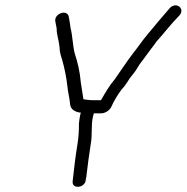

<svg xmlns="http://www.w3.org/2000/svg" viewBox="-20 -686 712 732"><path d="M302 -307C301 -307 299 -307 298 -308C295 -331 291 -349 288 -372C285 -411 276 -449 265 -482C257 -512 257 -549 249 -579C247 -591 247 -598 244 -612L242 -623C236 -652 185 -634 191 -604L193 -593C194 -586 196 -581 196 -577C196 -552 205 -531 207 -506C207 -489 212 -473 217 -458C226 -426 233 -392 237 -357C239 -332 245 -315 247 -291C248 -271 262 -261 283 -257H288L285 -244C283 -234 282 -224 281 -215C281 -190 280 -163 275 -134C267 -86 262 -39 257 5C253 37 306 31 307 -1L309 -11C314 -52 319 -94 326 -137C333 -174 326 -207 335 -244L338 -254H364C381 -253 399 -266 405 -280C415 -303 429 -325 443 -344L455 -358C460 -365 464 -371 468 -377C475 -390 489 -404 498 -418L513 -442C526 -458 530 -465 542 -481L560 -505C566 -512 571 -520 577 -528C606 -560 633 -596 663 -626C688 -652 653 -681 628 -656C599 -622 570 -589 541 -553C523 -532 506 -506 489 -485C464 -453 440 -415 417 -383C397 -360 382 -333 366 -306L365 -304H332C321 -304 311 -306 302 -307Z"/></svg>

Font: Electronic
Style: BookIt
Weight: 400
Version: Version 1.011